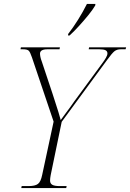

<svg xmlns="http://www.w3.org/2000/svg" viewBox="-20 -954 660 974"><path d="M88 0 90 -10H125Q158 -10 172.5 -21Q187 -32 194 -67L252 -337L142 -663Q133 -690 125.5 -697Q118 -704 96 -704H84L86 -714H284L282 -704H221Q183 -704 183 -682Q183 -675 185 -665Q187 -655 192 -642L247 -477Q253 -458 261 -433.5Q269 -409 276.5 -385Q284 -361 288 -345Q301 -364 318 -386Q335 -408 357 -440L498 -632Q510 -648 517.5 -661Q525 -674 525 -683Q525 -694 515.5 -699Q506 -704 484 -704H430L432 -714H620L617 -704H593Q573 -704 560.5 -694Q548 -684 522 -648L293 -336L237 -65Q234 -49 234 -38Q234 -23 245.5 -16.5Q257 -10 283 -10H318L316 0ZM326 -782Q351 -814 376 -854Q401 -894 421 -934H464L463 -926Q450 -904 428 -877Q406 -850 381 -822.5Q356 -795 333 -774H325Z"/></svg>

Font: Noto Serif Display SemiCondensed ExtraLight
Style: Italic
Weight: 200
Width: 4
Italic angle: -12°
Designer: Monotype Design Team
Foundry: Monotype Imaging Inc.
Version: Version 2.009